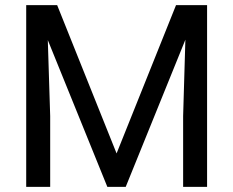

<svg xmlns="http://www.w3.org/2000/svg" viewBox="-20 -731 913 751"><path d="M82.5 0ZM203.6 -710.9 436 -130.9 668.5 -710.9H790V0H696.3V-276.9L705.1 -575.7L471.7 0H399.9L167 -574.2L176.3 -276.9V0H82.5V-710.9Z"/></svg>

Font: Roboto-o
Style: o-Regular
Weight: 400
Designer: Google
Version: Version 2.134; 2016; ttfautohint (v1.6)